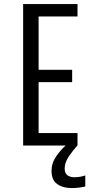

<svg xmlns="http://www.w3.org/2000/svg" viewBox="-20 -720 490 950"><path d="M94.5 0V-700H363.5V-638.5H171V-374.5H337V-313.5H171V-61.5H363.5V0ZM402 148V202.5Q387.5 206.5 369 208.5Q350.5 210.5 333.5 210.5Q290.5 210.5 262.8 190.5Q235 170.5 235 125.5Q235 86.5 258.5 53Q282 19.5 305 0H363Q340.5 24 320.2 54.5Q300 85 300 113Q300 138 314 147.5Q328 157 349 157Q362 157 376.8 154.5Q391.5 152 402 148Z"/></svg>

Font: Trispace Condensed Light
Style: Regular
Weight: 300
Width: 3
Designer: Tyler Finck
Foundry: Etcetera Type Company
Version: Version 1.210; ttfautohint (v1.8.3)